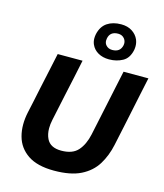

<svg xmlns="http://www.w3.org/2000/svg" viewBox="-143 -1108 1048 1228"><g transform="rotate(15 381.0 -494.0)"><path d="M331 13.5Q220.5 13.5 157.5 -29Q94.5 -71.5 75 -143.5Q65 -180 65 -221Q65 -260 74 -302.5Q80 -329.5 90 -376Q99.5 -422.5 110.5 -473.5Q125.5 -543 137.5 -598.5Q149.5 -654 162 -713H326.5Q314 -654 302.5 -598.5Q290.5 -543 275.5 -474L238 -297.5Q231.5 -267 231.5 -241Q231.5 -201.5 246 -172Q270 -122 343 -122Q417.5 -122 453.5 -162.8Q489.5 -203.5 504.5 -272.5L547 -473Q561.5 -542 573.5 -598.2Q585.5 -654.5 598 -713H762.5Q750 -654.5 738.2 -598.8Q726.5 -543 712 -473.5Q702.5 -430 693.5 -385.5Q684 -341 676.2 -304.5Q668.5 -268 664 -247Q648 -171.5 611.8 -112.8Q575.5 -54 508 -20.2Q440.5 13.5 331 13.5ZM487 -765Q445 -765 414.5 -782.5Q384 -800 370.5 -830.5Q362 -849 362 -871.5Q362 -885 365 -899.5Q377 -952.5 414 -977.2Q451 -1002 506 -1002Q548.5 -1002 578.2 -983Q608 -964 621.5 -933Q630 -912.5 630 -889.5Q630 -878 628 -866Q616.5 -808.5 576.5 -786.8Q536.5 -765 487 -765ZM491.5 -828.5Q544.5 -828.5 554.5 -877Q555.5 -882.5 555.5 -888Q555.5 -906 544 -920.5Q528.5 -939 502.5 -939Q449.5 -939 440 -891.5Q438.5 -884 438.5 -877Q438.5 -859 449.5 -846.5Q465 -828.5 491.5 -828.5Z"/></g></svg>

Font: Heraclito
Style: Bold Italic
Weight: 700
Italic angle: -12°
Designer: Kostas Bartsokas (font) & Cristiano Sobral (main changes)
Foundry: Kostas Bartsokas (font) & Cristiano Sobral (main changes)
Version: Version 1.00;July 8, 2020;FontCreator 13.0.0.2655 64-bit